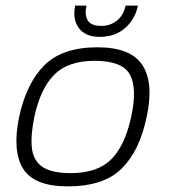

<svg xmlns="http://www.w3.org/2000/svg" viewBox="-20 -652 603 682"><path d="M334 -521Q283 -521 260 -552.5Q237 -584 247 -632H287Q280 -598 292 -579Q304 -560 340 -560Q372 -560 395.5 -579Q419 -598 426 -632H470Q460 -584 424.5 -552.5Q389 -521 334 -521ZM221 10Q101 10 62 -53Q23 -116 48 -237Q74 -357 138 -420.5Q202 -484 326 -484Q445 -484 486 -420.5Q527 -357 501 -237Q476 -116 412 -53Q348 10 221 10ZM231 -37Q326 -37 375 -86Q424 -135 446 -237Q468 -338 441.5 -387Q415 -436 316 -436Q222 -436 173 -387Q124 -338 102 -237Q88 -169 93.5 -124.5Q99 -80 132 -58.5Q165 -37 231 -37Z"/></svg>

Font: Kanit ExtraLight
Style: Italic
Weight: 275
Italic angle: -12°
Designer: Katatrad Team
Foundry: CadsonDemak
Version: Version 2.000; ttfautohint (v1.8.3)